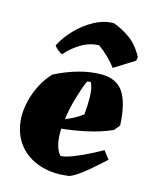

<svg xmlns="http://www.w3.org/2000/svg" viewBox="-112 -797 698 883"><g transform="rotate(15 237.5 -356.0)"><path d="M252 12Q187 12 135.5 -12.5Q84 -37 53.5 -83.5Q23 -130 20 -196Q19 -231 28.5 -272.5Q38 -314 58.5 -354Q79 -394 108 -423Q163 -451 218.5 -466.5Q274 -482 326 -482Q397 -482 430.5 -433Q464 -384 469 -277L447 -250Q391 -225 327.5 -211.5Q264 -198 211 -193Q210 -172 211 -154Q213 -128 220 -106.5Q227 -85 240 -71Q261 -71 294.5 -84Q328 -97 364.5 -115Q401 -133 429 -149L458 -111Q441 -96 413.5 -71Q386 -46 356 -23.5Q326 -1 303 8Q290 9 277 10.5Q264 12 252 12ZM269 -432Q253 -395 238 -343Q223 -291 216 -240Q236 -247 256.5 -258Q277 -269 297 -284Q301 -334 300.5 -362.5Q300 -391 296.5 -407Q293 -423 287 -435Q284 -435 278 -434.5Q272 -434 269 -432ZM320 -724Q359 -710 398 -683Q437 -656 466 -602L463 -584L367 -524Q334 -569 281 -608Q238 -608 196.5 -583.5Q155 -559 126 -524Q101 -536 87 -556Q108 -598 145 -636.5Q182 -675 227.5 -699.5Q273 -724 320 -724Z"/></g></svg>

Font: Labrada Black
Style: Italic
Weight: 900
Italic angle: -7°
Designer: Mercedes Jáuregui
Foundry: Omnibus-Type Team
Version: Version 1.000; ttfautohint (v1.8.4.7-5d5b)